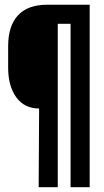

<svg xmlns="http://www.w3.org/2000/svg" viewBox="-20 -720 436 805"><path d="M356 -700.2V64.9H275.9V-620.1H222.2V64.9H142.1L144 -265.1Q82.5 -265.1 48.3 -312Q14.2 -358.9 14.2 -436V-526.9Q14.2 -611.3 55.4 -655.8Q96.7 -700.2 178.2 -700.2Z"/></svg>

Font: Bebas Neue Bold
Style: Regular
Weight: 700
Designer: Ryoichi Tsunekawa
Foundry: Ryoichi Tsunekawa
Version: Version 1.300